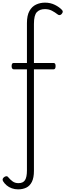

<svg xmlns="http://www.w3.org/2000/svg" viewBox="-62 -977 496 1454"><path d="M75 457Q50 457 27.5 449Q5 441 -12 426.5Q-29 412 -39 395Q-44 386 -41.5 378Q-39 370 -29 363Q-19 357 -11.5 357.5Q-4 358 2 367Q16 384 34 397Q52 410 78 410Q113 410 127.5 387Q142 364 142 314V-452H42Q35 -452 30.5 -458Q26 -464 26 -476Q26 -500 41 -500H142V-802Q142 -860 161 -894Q180 -928 211.5 -942.5Q243 -957 279 -957Q320 -957 354 -940Q388 -923 408 -901Q415 -893 413 -885.5Q411 -878 404 -870Q397 -863 389 -862.5Q381 -862 373 -869Q354 -884 331 -896Q308 -908 278 -908Q239 -908 217 -885Q195 -862 195 -796V-500H344Q359 -500 359 -477Q359 -452 344 -452H195V317Q195 369 179.5 400Q164 431 137 444Q110 457 75 457Z"/></svg>

Font: Playwrite US Modern ExtraLight
Style: Regular
Weight: 250
Designer: Veronika Burian, José Scaglione
Foundry: TypeTogether
Version: Version 1.003